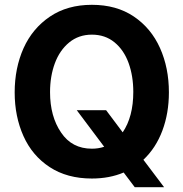

<svg xmlns="http://www.w3.org/2000/svg" viewBox="-20 -734 762 798"><path d="M78 -534Q115 -616 187.5 -665Q260 -714 362 -714Q464 -714 536 -665.5Q608 -617 645 -534.5Q682 -452 682 -350Q682 -264 655 -191.5Q628 -119 576 -70L662 44H540L494 -17Q435 8 362 8Q259 8 186.5 -39.5Q114 -87 77.5 -168.5Q41 -250 41 -350Q41 -451 78 -534ZM234 -183Q279 -116 362 -116Q389 -116 413 -124L299 -276H421L490 -184Q534 -249 534 -352Q534 -418 514.5 -472Q495 -526 456 -558Q417 -590 362 -590Q307 -590 267.5 -557.5Q228 -525 208 -471Q188 -417 188 -351Q188 -250 234 -183Z"/></svg>

Font: Lopes Sans
Style: Bold
Weight: 700
Designer: Gabriel Lam, Diego Maldonado
Foundry: TypeRant, Foresti Design
Version: Version 4.000